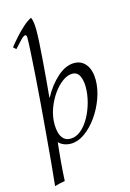

<svg xmlns="http://www.w3.org/2000/svg" viewBox="-149 -861 792 1171"><g transform="rotate(-15 246.5 -275.0)"><path d="M353 -455Q399 -455 426.5 -419.5Q454 -384 454 -322Q454 -267 433 -208Q412 -149 376.5 -98.5Q341 -48 297 -16.5Q253 15 207 15Q186 15 166 7.5Q146 0 132 -15Q125 46 119.5 111.5Q114 177 112 225Q78 231 47 240Q54 177 61.5 93Q69 9 77 -84Q85 -177 92.5 -269.5Q100 -362 105.5 -444Q111 -526 114.5 -587Q118 -648 118 -676Q118 -696 109 -696Q99 -696 80 -676.5Q61 -657 35 -628L18 -644Q36 -667 62 -696.5Q88 -726 117 -752Q146 -778 171 -790Q177 -777 180 -756.5Q183 -736 183 -711Q183 -676 180 -625Q177 -574 172.5 -516Q168 -458 163 -399.5Q158 -341 153 -290H155Q193 -361 246 -408Q299 -455 353 -455ZM213 -15Q249 -15 280 -41Q311 -67 334.5 -109.5Q358 -152 371 -201Q384 -250 384 -295Q384 -338 370 -366.5Q356 -395 324 -395Q295 -395 263 -372Q231 -349 203.5 -310Q176 -271 158.5 -223Q141 -175 141 -124Q141 -97 147.5 -72Q154 -47 170 -31Q186 -15 213 -15Z"/></g></svg>

Font: Bona Nova
Style: Italic
Weight: 400
Italic angle: -4°
Designer: Mateusz Machalski
Foundry: Capitalics
Version: Version 4.001; ttfautohint (v1.8.3)